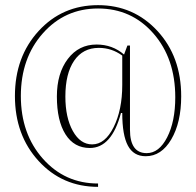

<svg xmlns="http://www.w3.org/2000/svg" viewBox="-20 -595 762 746"><path d="M361 131Q222 131 130 30.5Q38 -70 38 -222Q38 -374 130 -474.5Q222 -575 361 -575Q499 -575 591.5 -475Q684 -375 684 -221Q684 -119 645.5 -53.5Q607 12 546 12Q499 12 477 -29Q455 -70 455 -156H450Q414 -20 329 -20Q268 -20 234.5 -73Q201 -126 201 -220Q201 -310 243.5 -366Q286 -422 355 -422Q417 -422 462 -383L475 -418H485V-91Q485 0 550 0Q598 0 629.5 -61.5Q661 -123 661 -217Q661 -368 576 -465Q491 -562 361 -562Q232 -562 146.5 -465.5Q61 -369 61 -222Q61 -75 146.5 21.5Q232 118 361 118ZM338 -34Q388 -34 421.5 -101Q455 -168 455 -265V-379Q414 -409 364 -409Q302 -409 268 -359Q234 -309 234 -220Q234 -138 263 -86Q292 -34 338 -34Z"/></svg>

Font: Arapey Thin-Display
Style: Regular
Weight: 100
Designer: Eduardo Rodriguez Tunni
Foundry: Eduardo Rodriguez Tunni
Version: Version 4.000